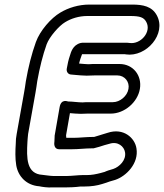

<svg xmlns="http://www.w3.org/2000/svg" viewBox="-20 -741 718 840"><path d="M272 29H214C202 29 176 25 166 24C95 20 96 -50 100 -120C101 -130 101 -141 103 -155L135 -334C138 -352 141 -370 143 -386C154 -447 167 -499 184 -547C196 -580 239 -629 265 -644C291 -660 325 -671 362 -671H549C593 -671 609 -665 620 -645C644 -601 595 -546 547 -553C544 -553 541 -554 537 -554H340C338 -554 335 -553 333 -553C297 -544 290 -510 286 -498C280 -481 275 -459 272 -440C270 -427 278 -416 290 -415L312 -413C326 -412 341 -410 359 -410C369 -410 380 -411 392 -411H494C525 -411 548 -383 542 -352C537 -321 505 -294 474 -294H372C361 -294 349 -294 341 -293C321 -293 297 -297 278 -297C276 -297 248 -310 241 -273L219 -147V-143L218 -121C215 -102 222 -88 239 -88H293C325 -88 353 -92 381 -92H386C388 -92 391 -92 393 -93C404 -96 424 -101 437 -106L459 -112C496 -124 523 -100 527 -75C533 -40 502 -11 476 -2L453 5C446 7 441 10 438 11L420 16C400 21 382 25 358 25H340C324 25 291 29 272 29ZM363 -244H465C524 -244 582 -293 592 -352C602 -411 562 -461 503 -461H401C389 -461 378 -461 367 -460C356 -460 340 -462 326 -463C329 -477 335 -493 339 -504H526L531 -503C620 -490 710 -593 666 -674C645 -713 606 -721 558 -721H371C324 -721 279 -707 244 -686C203 -662 155 -607 137 -557C118 -504 104 -448 93 -385C91 -368 88 -352 85 -334L53 -155C50 -140 49 -127 49 -113C47 -82 46 -48 51 -18C59 30 95 70 152 74C165 77 189 80 206 79H263C283 79 310 78 332 75H349C379 75 405 71 427 64L446 58C450 57 453 55 460 53L484 46C532 30 588 -26 577 -92C570 -138 520 -183 451 -160L428 -153C421 -151 410 -147 392 -142H390C357 -142 328 -138 301 -138H270L269 -149L286 -246C300 -245 317 -243 333 -243C342 -243 352 -244 363 -244Z"/></svg>

Font: Blanket
Style: BlkOutlineObl
Weight: 900
Foundry: Cannot Into Space Fonts
Version: Version 0.9